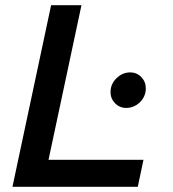

<svg xmlns="http://www.w3.org/2000/svg" viewBox="-20 -720 666 740"><path d="M28 0 177 -700H294L167 -104H533L511 0ZM467 -304Q441 -304 423.5 -322Q406 -340 406 -365Q406 -396 429 -418.5Q452 -441 482 -441Q507 -441 524.5 -423Q542 -405 542 -379Q542 -359 532 -342Q522 -325 504.5 -314.5Q487 -304 467 -304Z"/></svg>

Font: Red Hat Text SemiBold
Style: Italic
Weight: 600
Italic angle: -12°
Designer: Pentagram, MCKL
Foundry: Pentagram, MCKL
Version: Version 1.023